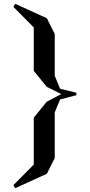

<svg xmlns="http://www.w3.org/2000/svg" viewBox="-20 -760 470 1000"><path d="M223.1 -230 298.8 -270 223.1 -308.1 155.8 -391.1V-617.2L49.8 -724.1L59.1 -740.2L224.1 -665L265.1 -583V-365.2L293 -297.9L377.9 -276.9V-264.2L293 -242.2L265.1 -174.8V63L224.1 145L59.1 220.2L49.8 204.1L155.8 97.2V-147Z"/></svg>

Font: Ortica Angular Bold
Style: Regular
Weight: 700
Designer: Benedetta Bovani
Foundry: Collletttivo
Version: Version 2.000;Glyphs 3.1.2 (3151)